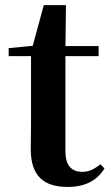

<svg xmlns="http://www.w3.org/2000/svg" viewBox="-20 -716 433 752"><path d="M169.4 -496.1H366.2V-535.7H169.4ZM245.1 16.2C313.8 16.2 360 -9 389.2 -56L373.7 -72.5C346.7 -52.4 328.9 -43 302.3 -43C260.9 -43 236.2 -67.1 236.2 -123.8V-519.3L238.3 -695.8H151.5L105.1 -525.2L123.7 -538L14 -527.5V-496.1H101.5V-234.7C101.5 -195.3 100.5 -169 100.5 -131.7C100.5 -28.7 149.4 16.2 245.1 16.2Z"/></svg>

Font: Source Han Serif CN VF
Style: Regular
Weight: 250
Designer: Ryoko NISHIZUKA 西塚涼子 (kana & ideographs); Frank Grießhammer (Latin, Greek & Cyrillic); Wenlong ZHANG 张文龙 (bopomofo); San
Foundry: Adobe
Version: Version 2.002;hotconv 1.1.0;makeotfexe 2.6.0